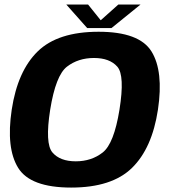

<svg xmlns="http://www.w3.org/2000/svg" viewBox="-20 -821 746 846"><path d="M293.5 5.5Q472.8 5.5 561.4 -81Q650.1 -167.5 675.9 -337.5Q701.3 -507.5 647.5 -594.3Q593.6 -681.1 414.4 -681.1Q235.1 -681.1 146.3 -594.7Q57.5 -508.2 31.6 -337.5Q6.2 -168.1 60.1 -81.3Q113.9 5.5 293.5 5.5ZM313.8 -110.2Q244.4 -110.2 211 -149.3Q177.7 -188.3 201.1 -337.5Q225.4 -488.8 275 -527.2Q324.7 -565.5 394.1 -565.5Q463.2 -565.5 496.9 -527.2Q530.6 -488.8 506.4 -337.5Q482.3 -188.2 432.6 -149.2Q382.9 -110.2 313.8 -110.2ZM364.2 -697.3H471.2L599 -800.9H501.3L423.8 -731.7L368.2 -800.9H272.2Z"/></svg>

Font: Anybody Thin
Style: Italic
Weight: 100
Italic angle: -10°
Designer: Tyler Finck
Foundry: Etcetera Type Company
Version: Version 1.114;gftools[0.9.25]